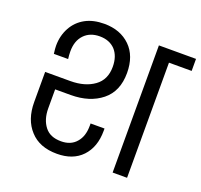

<svg xmlns="http://www.w3.org/2000/svg" viewBox="-130 -896 1100 1050"><g transform="rotate(20 420.5 -370.5)"><path d="M264 -320C264 -320 264 -320 264 -320C338 -320 398 -339 444 -376C490 -413 513 -467 513 -538C513 -538 513 -538 513 -538C513 -604 494 -656 456 -693C418 -730 368 -749 305 -749C305 -749 305 -749 305 -749C263 -749 226 -741 195 -724C164 -707 140 -683 123 -652C106 -621 97 -586 97 -546C97 -546 97 -546 97 -546C97 -537 98 -521 101 -500C101 -500 184 -500 184 -500C184 -500 184 -500 184 -500C182 -515 181 -530 181 -544C181 -544 181 -544 181 -544C181 -585 192 -617 215 -641C237 -664 267 -676 305 -676C305 -676 305 -676 305 -676C343 -676 373 -664 395 -641C417 -617 428 -584 428 -543C428 -543 428 -543 428 -543C428 -493 410 -455 375 -430C339 -404 293 -391 236 -391C236 -391 90 -391 90 -391C90 -391 90 -216 90 -216C90 -216 90 -216 90 -216C90 -147 109 -93 146 -53C183 -12 235 8 303 8C303 8 303 8 303 8C364 8 413 -10 448 -47C483 -84 501 -134 501 -197C501 -197 501 -211 501 -211C501 -211 420 -211 420 -211C420 -211 420 -198 420 -198C420 -198 420 -198 420 -198C420 -157 410 -125 389 -101C368 -76 338 -64 301 -64C301 -64 301 -64 301 -64C258 -64 227 -77 206 -104C185 -131 174 -166 174 -210C174 -210 174 -320 174 -320C174 -320 264 -320 264 -320ZM625 -740C625 -740 625 0 625 0C625 0 709 0 709 0C709 0 709 -670 709 -670C709 -670 841 -670 841 -670C841 -670 841 -740 841 -740C841 -740 625 -740 625 -740Z"/></g></svg>

Font: Girnar Poppins
Style: Regular
Weight: 500
Designer: Ninad Kale (Devanagari), Jonny Pinhorn (Latin)
Foundry: Indian Type Foundry
Version: ""